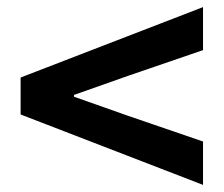

<svg xmlns="http://www.w3.org/2000/svg" viewBox="-20 -646 629 540"><path d="M551 -126 38 -324V-428L551 -626V-505L341 -433L188 -379V-374L341 -320L551 -248Z"/></svg>

Font: Source Han Sans CN Bold
Style: Bold
Weight: 700
Designer: Ryoko NISHIZUKA 西塚涼子 (kana & ideographs); Paul D. Hunt (Latin, Greek & Cyrillic); Wenlong ZHANG 张文龙 (bopomofo); Sandoll 
Foundry: Adobe Systems Incorporated
Version: Version 1.00;May 30, 2023;FontCreator 11.5.0.2422 32-bit